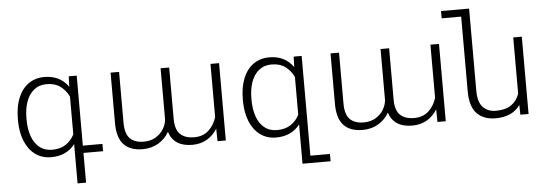

<svg xmlns="http://www.w3.org/2000/svg" viewBox="-56 -927 3719 1307"><g transform="rotate(-5 1803.0 -273.5)"><path d="M617.2 0H483.4V203.1H425.3V-65.4Q367.7 9.8 262.2 9.8Q200.2 9.8 154.5 -23.4Q108.9 -56.6 84.2 -116.2Q59.6 -175.8 58.6 -252.9V-269Q58.6 -351.1 83 -411.6Q107.4 -472.2 153.6 -505.1Q199.7 -538.1 263.2 -538.1Q369.1 -538.1 426.3 -457L428.7 -528.3H483.4V-49.8H617.2ZM425.3 -131.8V-389.6Q404.8 -433.1 367.9 -460.7Q331.1 -488.3 274.4 -488.3Q222.7 -488.3 187.3 -459.7Q151.9 -431.2 134.5 -381.6Q117.2 -332 117.2 -269V-258.8Q117.2 -195.8 134.5 -146.2Q151.9 -96.7 187 -68.4Q222.2 -40 273.4 -40Q328.6 -40 366.2 -64.7Q403.8 -89.4 425.3 -131.8Z M1397.5 -165V-528.3H1456.1V0H1399.4L1397.9 -85.9Q1370.6 -41 1327.1 -15.6Q1283.7 9.8 1226.6 9.8Q1101.6 9.8 1068.4 -92.8Q1042 -45.9 995.4 -18.1Q948.7 9.8 887.7 9.8Q803.2 9.8 759.3 -36.4Q715.3 -82.5 714.8 -181.6V-528.3H772.9V-181.2Q772.9 -104.5 805.9 -72.5Q838.9 -40.5 899.9 -40.5Q946.8 -40.5 981.2 -61.3Q1015.6 -82 1034.7 -113.8Q1053.7 -145.5 1056.6 -178.7V-528.3H1115.2V-178.7Q1115.2 -104 1148.7 -72.3Q1182.1 -40.5 1243.7 -40.5Q1305.2 -40.5 1343.3 -75.9Q1381.3 -111.3 1397.5 -165Z M2154.3 153.3V203.1H1962.4V-65.4Q1904.8 9.8 1799.3 9.8Q1737.3 9.8 1691.7 -23.4Q1646 -56.6 1621.3 -116.2Q1596.7 -175.8 1595.7 -252.9V-269Q1595.7 -351.1 1620.1 -411.6Q1644.5 -472.2 1690.7 -505.1Q1736.8 -538.1 1800.3 -538.1Q1906.2 -538.1 1963.4 -457L1965.8 -528.3H2020.5V153.3ZM1962.4 -131.8V-389.6Q1941.9 -433.1 1905 -460.7Q1868.2 -488.3 1811.5 -488.3Q1759.8 -488.3 1724.4 -459.7Q1689 -431.2 1671.6 -381.6Q1654.3 -332 1654.3 -269V-258.8Q1654.3 -195.8 1671.6 -146.2Q1689 -96.7 1724.1 -68.4Q1759.3 -40 1810.5 -40Q1865.7 -40 1903.3 -64.7Q1940.9 -89.4 1962.4 -131.8Z M2900.4 -165V-528.3H2959V0H2902.3L2900.9 -85.9Q2873.5 -41 2830.1 -15.6Q2786.6 9.8 2729.5 9.8Q2604.5 9.8 2571.3 -92.8Q2544.9 -45.9 2498.3 -18.1Q2451.7 9.8 2390.6 9.8Q2306.2 9.8 2262.2 -36.4Q2218.3 -82.5 2217.8 -181.6V-528.3H2275.9V-181.2Q2275.9 -104.5 2308.8 -72.5Q2341.8 -40.5 2402.8 -40.5Q2449.7 -40.5 2484.1 -61.3Q2518.6 -82 2537.6 -113.8Q2556.6 -145.5 2559.6 -178.7V-528.3H2618.2V-178.7Q2618.2 -104 2651.6 -72.3Q2685.1 -40.5 2746.6 -40.5Q2808.1 -40.5 2846.2 -75.9Q2884.3 -111.3 2900.4 -165Z M3524.9 -528.3V0H3468.8L3467.3 -66.9Q3414.6 9.8 3299.3 9.8Q3217.8 9.8 3171.9 -37.8Q3126 -85.4 3125.5 -188V-700.2H2992.2V-750H3184.1V-189.5Q3184.1 -110.4 3217.5 -75.7Q3251 -41 3306.2 -41Q3372.6 -41 3411.6 -68.8Q3450.7 -96.7 3466.3 -145V-528.3Z"/></g></svg>

Font: Mardoto Light
Style: Regular
Weight: 400
Designer: Christian Robertson, Vahan Hovhannisyan
Foundry: Google
Version: Version 1.000